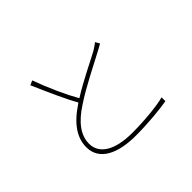

<svg xmlns="http://www.w3.org/2000/svg" viewBox="-147 -982 1249 1249"><g transform="rotate(-45 478.0 -357.5)"><path d="M720.9 -610.1C706 -598 692.1 -589.1 672.9 -577.1C615.1 -545.1 490.1 -486.9 391 -424C348 -498.9 295.1 -614 256 -723L225.1 -709.2C271.3 -603.3 324.9 -481.2 366.8 -409.1L359 -403.1C247.9 -329.9 197.1 -251.8 197.1 -166.9C197.1 -46.9 313.2 8.2 479 8.2C593 8.2 712 -3.9 773.1 -14.9V-50.1C710.2 -33 584.9 -21 475.9 -21C308.9 -21 225.9 -81 225.9 -170.1C225.9 -248.2 278.1 -317.1 376.1 -380C474.1 -446 619.3 -516 687.1 -552.9C708.1 -563.9 724.8 -572.8 737.9 -581Z"/></g></svg>

Font: Karasuma Gothic
Style: Thin
Weight: 200
Designer: Rasmus Andersson / Ryoko Ishizuka
Foundry: rsms
Version: Version 1.00